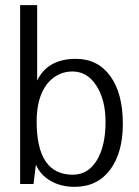

<svg xmlns="http://www.w3.org/2000/svg" viewBox="-20 -713 540 744"><path d="M58 -693H124V-511V-401Q165 -485 274 -485Q359 -485 407.5 -418Q456 -351 456 -233Q456 -121 406.5 -55Q357 11 269 11Q217 11 177 -11.5Q137 -34 119 -75L110 0H58ZM186 -411Q147 -381 131 -321Q122 -286 122 -242Q122 -36 262 -36Q321 -36 355 -91.5Q389 -147 389 -241Q389 -326 353.5 -381Q318 -436 261 -436Q219 -436 186 -411Z"/></svg>

Font: Pavanam
Style: Regular
Weight: 400
Designer: Tharique Azeez
Foundry: Tharique Azeez
Version: Version 1.86; ttfautohint (v1.3) -l 8 -r 50 -G 200 -x 14 -D 